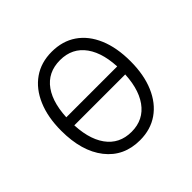

<svg xmlns="http://www.w3.org/2000/svg" viewBox="-137 -666 821 821"><g transform="rotate(-45 273.0 -255.5)"><path d="M101.5 -232V-280.5H443.5V-232ZM273 12Q175.5 12 119.2 -59.8Q63 -131.5 63 -255Q63 -337 88.8 -397.2Q114.5 -457.5 161.5 -490.2Q208.5 -523 273 -523Q338 -523 385 -490.8Q432 -458.5 457.5 -398.5Q483 -338.5 483 -256Q483 -174 457.2 -113.8Q431.5 -53.5 384.5 -20.8Q337.5 12 273 12ZM273 -39Q346 -39 386.8 -96.2Q427.5 -153.5 427.5 -256Q427.5 -359.5 387 -416Q346.5 -472.5 273 -472.5Q198.5 -472.5 158.5 -416.2Q118.5 -360 118.5 -255Q118.5 -152 159 -95.5Q199.5 -39 273 -39Z"/></g></svg>

Font: Overpass ExtraLight
Style: Regular
Weight: 250
Designer: Delve Withrington, Dave Bailey, Thomas Jockin
Foundry: Delve Fonts LLC
Version: Version 4.000